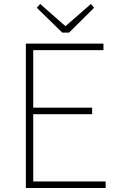

<svg xmlns="http://www.w3.org/2000/svg" viewBox="-20 -945 602 965"><path d="M110 -726H500V-693H147V-404H443V-371H147V-33H511V0H110ZM165 -906 182 -925 307 -815H311L437 -925L453 -906L327 -781H293Z"/></svg>

Font: Noto Sans CJK TC Thin
Style: Regular
Weight: 250
Designer: Ryoko NISHIZUKA ???? (kana & ideographs); Paul D. Hunt (Latin, Greek & Cyrillic); Wenlong ZHANG ??? (bopomofo); Sandoll 
Foundry: Adobe Systems Incorporated
Version: Version 1.004 January 19, 2016